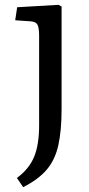

<svg xmlns="http://www.w3.org/2000/svg" viewBox="-20 -546 368 795"><path d="M76 229 50 191Q100 154 121 104Q142 54 142 -28V-397Q142 -433 134.5 -445Q127 -457 103 -458L43 -462L51 -516L222 -526L235 -519V-95Q235 -5 221.5 55.5Q208 116 173.5 156.5Q139 197 76 229Z"/></svg>

Font: Literata 7pt
Style: Regular
Weight: 400
Designer: Latin by Veronika Burian and Jose Scaglione. Greek by Irene Vlachou. Cyrillic by Vera Evstafieva.
Foundry: TypeTogether
Version: Version 3.002